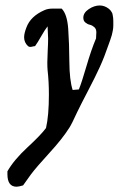

<svg xmlns="http://www.w3.org/2000/svg" viewBox="-20 -456 444 719"><path d="M292 -389.6Q292 -408.2 312.5 -421.9Q333 -435.5 353.5 -435.5Q371.1 -435.5 386.7 -423.8Q391.6 -419.9 395 -415.5Q398.4 -411.1 399.9 -407.7Q401.4 -404.3 402.3 -397.9Q403.3 -391.6 403.8 -388.2Q404.3 -384.8 404.3 -376.5Q404.3 -368.2 404.3 -365.2V-360.4Q404.3 -350.6 402.3 -340.8Q400.4 -331.1 398.9 -325.2Q397.5 -319.3 393.1 -307.1Q388.7 -294.9 386.7 -289.1Q371.1 -243.2 354 -205.6Q336.9 -168 310.5 -117.7Q284.2 -67.4 269.5 -37.1Q249 7.8 240.2 21.5Q213.9 63.5 165 116.7Q116.2 169.9 95.7 197.3L66.4 238.3Q49.8 243.2 42 243.2Q7.8 243.2 7.8 196.3V185.5Q32.2 142.6 83 95.7Q133.8 48.8 152.3 23.4Q163.1 -23.4 163.1 -101.6Q163.1 -150.4 158.2 -193.4Q157.2 -204.1 157.2 -222.7Q157.2 -238.3 158.7 -266.6Q160.2 -294.9 160.2 -311.5Q160.2 -322.3 158.2 -357.4Q147.5 -343.8 134.3 -320.3Q121.1 -296.9 111.3 -283.2Q107.4 -283.2 102.1 -281.7Q96.7 -280.3 92.8 -280.3Q88.9 -280.3 85 -283.2Q70.3 -296.9 70.3 -316.4Q70.3 -331.1 79.1 -353.5Q94.7 -395.5 146.5 -418Q159.2 -423.8 176.8 -423.8H210.9Q231.4 -403.3 235.4 -348.6Q239.3 -293.9 239.7 -225.1Q240.2 -156.2 252 -119.1L275.4 -121.1Q286.1 -147.5 303.7 -208Q321.3 -268.6 339.8 -312.5V-315.4Q339.8 -319.3 340.3 -325.7Q340.8 -332 340.8 -335Q340.8 -347.7 333 -354.5Q325.2 -361.3 316.4 -363.3Q307.6 -365.2 299.8 -371.6Q292 -377.9 292 -389.6Z"/></svg>

Font: Essays1743
Style: Italic
Weight: 500
Italic angle: -10°
Designer: Based on the typeface in a 1743 English translation of the essays of Montaigne.  PostScript/TrueType font designed by Jo
Version: Version 002.100